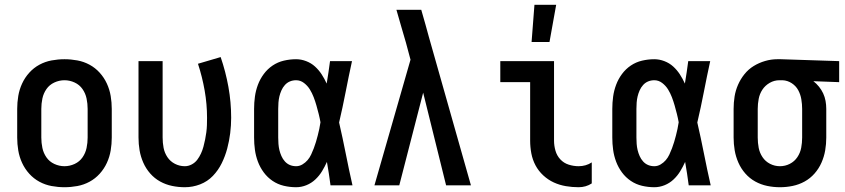

<svg xmlns="http://www.w3.org/2000/svg" viewBox="-20 -776 3540 804"><path d="M250 8Q223 8 196 3Q169 -2 145 -15Q121 -28 102.5 -48.5Q84 -69 72.5 -94Q61 -119 56.5 -146Q52 -173 52 -200V-320Q52 -347 56.5 -374Q61 -401 72.5 -426Q84 -451 102.5 -471.5Q121 -492 145 -505Q169 -518 196 -523Q223 -528 250 -528Q277 -528 304 -523Q331 -518 355 -505Q379 -492 397.5 -471.5Q416 -451 427.5 -426Q439 -401 443.5 -374Q448 -347 448 -320V-200Q448 -173 443.5 -146Q439 -119 427.5 -94Q416 -69 397.5 -48.5Q379 -28 355 -15Q331 -2 304 3Q277 8 250 8ZM250 -80Q272 -80 292.5 -89.5Q313 -99 325.5 -117Q338 -135 342.5 -156.5Q347 -178 347 -200V-320Q347 -342 342.5 -363.5Q338 -385 325.5 -403Q313 -421 292.5 -430.5Q272 -440 250 -440Q228 -440 207.5 -430.5Q187 -421 174.5 -403Q162 -385 157.5 -363.5Q153 -342 153 -320V-200Q153 -178 157.5 -156.5Q162 -135 174.5 -117Q187 -99 207.5 -89.5Q228 -80 250 -80Z M754 8Q727 8 700.5 2.5Q674 -3 650.5 -16Q627 -29 609 -49.5Q591 -70 580 -95Q569 -120 564.5 -146.5Q560 -173 560 -200V-520H661V-200Q661 -178 665 -157Q669 -136 681 -118Q693 -100 712.5 -90Q732 -80 754 -80Q769 -80 783 -87.5Q797 -95 806 -107Q815 -119 821.5 -133Q828 -147 832 -162Q836 -177 839 -192Q842 -207 844 -222Q846 -237 846.5 -252Q847 -267 847 -283Q847 -340 837 -397Q827 -454 809 -509L904 -537Q925 -476 936.5 -412Q948 -348 948 -283Q948 -251 944 -218.5Q940 -186 931.5 -154Q923 -122 908.5 -92.5Q894 -63 871.5 -39.5Q849 -16 818 -4Q787 8 754 8Z M1220 8Q1194 8 1168.5 2Q1143 -4 1121.5 -18.5Q1100 -33 1084.5 -54Q1069 -75 1060 -99Q1051 -123 1047.5 -148.5Q1044 -174 1044 -200V-320Q1044 -346 1047.5 -371.5Q1051 -397 1060 -421Q1069 -445 1084.5 -466Q1100 -487 1121.5 -501.5Q1143 -516 1168.5 -522Q1194 -528 1220 -528Q1241 -528 1262 -520Q1283 -512 1299 -497.5Q1315 -483 1327 -464.5Q1339 -446 1348 -426Q1352 -450 1355.5 -473.5Q1359 -497 1362 -520H1454Q1440 -456 1427.5 -391.5Q1415 -327 1400 -263Q1415 -198 1428 -132Q1441 -66 1456 0H1364Q1361 -25 1357 -49.5Q1353 -74 1349 -98Q1340 -78 1328.5 -59Q1317 -40 1300.5 -24.5Q1284 -9 1263 -0.5Q1242 8 1220 8ZM1220 -80Q1234 -80 1246.5 -87.5Q1259 -95 1268 -105.5Q1277 -116 1283 -129Q1289 -142 1294 -155Q1299 -168 1303 -181.5Q1307 -195 1310.5 -208.5Q1314 -222 1317 -236Q1320 -250 1322 -264Q1319 -281 1314.5 -299Q1310 -317 1305 -334.5Q1300 -352 1293.5 -369Q1287 -386 1277.5 -401.5Q1268 -417 1253 -428.5Q1238 -440 1220 -440Q1206 -440 1194 -435Q1182 -430 1173 -420Q1164 -410 1158.5 -397.5Q1153 -385 1150 -372.5Q1147 -360 1146 -346.5Q1145 -333 1145 -320V-200Q1145 -187 1146 -173.5Q1147 -160 1150 -147.5Q1153 -135 1158.5 -122.5Q1164 -110 1173 -100Q1182 -90 1194 -85Q1206 -80 1220 -80Z M1548 0 1699 -526 1680 -597Q1670 -631 1660 -665.5Q1650 -700 1640 -735H1744L1762 -672L1776 -621L1952 0H1848L1752 -388L1652 0Z M2403 8Q2376 8 2349.5 3.5Q2323 -1 2299 -12Q2275 -23 2255 -41.5Q2235 -60 2222.5 -83.5Q2210 -107 2205 -133.5Q2200 -160 2200 -187V-432H2075V-520H2300V-187Q2300 -166 2306 -145Q2312 -124 2326.5 -108.5Q2341 -93 2361.5 -86.5Q2382 -80 2403 -80Q2418 -80 2432 -84Q2446 -88 2458 -96V-8Q2446 0 2432 4Q2418 8 2403 8ZM2206 -600 2218 -756H2309L2281 -600Z M2720 8Q2694 8 2668.5 2Q2643 -4 2621.5 -18.5Q2600 -33 2584.5 -54Q2569 -75 2560 -99Q2551 -123 2547.5 -148.5Q2544 -174 2544 -200V-320Q2544 -346 2547.5 -371.5Q2551 -397 2560 -421Q2569 -445 2584.5 -466Q2600 -487 2621.5 -501.5Q2643 -516 2668.5 -522Q2694 -528 2720 -528Q2741 -528 2762 -520Q2783 -512 2799 -497.5Q2815 -483 2827 -464.5Q2839 -446 2848 -426Q2852 -450 2855.5 -473.5Q2859 -497 2862 -520H2954Q2940 -456 2927.5 -391.5Q2915 -327 2900 -263Q2915 -198 2928 -132Q2941 -66 2956 0H2864Q2861 -25 2857 -49.5Q2853 -74 2849 -98Q2840 -78 2828.5 -59Q2817 -40 2800.5 -24.5Q2784 -9 2763 -0.5Q2742 8 2720 8ZM2720 -80Q2734 -80 2746.5 -87.5Q2759 -95 2768 -105.5Q2777 -116 2783 -129Q2789 -142 2794 -155Q2799 -168 2803 -181.5Q2807 -195 2810.5 -208.5Q2814 -222 2817 -236Q2820 -250 2822 -264Q2819 -281 2814.5 -299Q2810 -317 2805 -334.5Q2800 -352 2793.5 -369Q2787 -386 2777.5 -401.5Q2768 -417 2753 -428.5Q2738 -440 2720 -440Q2706 -440 2694 -435Q2682 -430 2673 -420Q2664 -410 2658.5 -397.5Q2653 -385 2650 -372.5Q2647 -360 2646 -346.5Q2645 -333 2645 -320V-200Q2645 -187 2646 -173.5Q2647 -160 2650 -147.5Q2653 -135 2658.5 -122.5Q2664 -110 2673 -100Q2682 -90 2694 -85Q2706 -80 2720 -80Z M3246 8Q3219 8 3192.5 2.5Q3166 -3 3142.5 -16Q3119 -29 3101 -49.5Q3083 -70 3072 -95Q3061 -120 3056.5 -146.5Q3052 -173 3052 -200V-320Q3052 -346 3056 -371.5Q3060 -397 3070.5 -421Q3081 -445 3097.5 -465.5Q3114 -486 3136 -499.5Q3158 -513 3183.5 -520.5Q3209 -528 3235 -528H3250L3494 -520V-432L3386 -436Q3399 -426 3409.5 -413Q3420 -400 3427 -385Q3434 -370 3437 -353.5Q3440 -337 3440 -320V-200Q3440 -173 3435.5 -146.5Q3431 -120 3420 -95Q3409 -70 3391 -49.5Q3373 -29 3349.5 -16Q3326 -3 3299.5 2.5Q3273 8 3246 8ZM3246 -80Q3268 -80 3287.5 -90Q3307 -100 3319 -118Q3331 -136 3335 -157Q3339 -178 3339 -200V-320Q3339 -340 3335.5 -360.5Q3332 -381 3322.5 -398.5Q3313 -416 3295.5 -427.5Q3278 -439 3257 -440H3244Q3222 -440 3203 -429Q3184 -418 3172.5 -400.5Q3161 -383 3157 -362Q3153 -341 3153 -320V-200Q3153 -178 3157 -157Q3161 -136 3173 -118Q3185 -100 3204.5 -90Q3224 -80 3246 -80Z"/></svg>

Font: Iosevka Term Semibold
Style: Regular
Weight: 600
Monospace: yes
Designer: Belleve Invis
Foundry: Belleve Invis
Version: Version 31.4.0